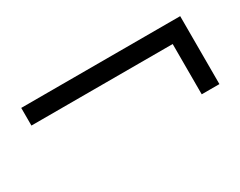

<svg xmlns="http://www.w3.org/2000/svg" viewBox="-44 -587 707 565"><g transform="rotate(-30 310.0 -304.5)"><path d="M520 -189V-359.9H40V-419.9H580.1V-189Z"/></g></svg>

Font: Charis SIL Afr
Style: Italic
Weight: 400
Italic angle: -11°
Foundry: SIL International
Version: Version 5.000